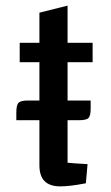

<svg xmlns="http://www.w3.org/2000/svg" viewBox="-20 -652 394 682"><path d="M194 10Q157 10 138.5 -8.5Q120 -27 120 -65V-607L220 -632V-74Q234 -73 250 -71.5Q266 -70 291 -69L285 -1Q254 5 232 7.5Q210 10 194 10ZM50 -431V-500H309V-431ZM38 -253Q38 -279 46 -287Q54 -295 79 -295H302V-266Q302 -241 294.5 -233Q287 -225 261 -225H38Z"/></svg>

Font: Changa
Style: Regular
Weight: 400
Designer: Eduardo Rodriguez Tunni
Foundry: Eduardo Rodriguez Tunni
Version: Version 3.003